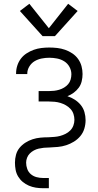

<svg xmlns="http://www.w3.org/2000/svg" viewBox="-20 -779 515 1014"><path d="M205 -588 85 -721 135 -759 238 -630 340 -759 390 -721 270 -588ZM207 215Q188 215 169 212Q150 209 132.5 201.5Q115 194 100.5 182Q86 170 76 153.5Q66 137 62.5 118Q59 99 59 80Q59 59 64.5 38.5Q70 18 83 2Q96 -14 114 -25.5Q132 -37 152 -43.5Q172 -50 193 -52Q214 -54 235 -54H236Q251 -55 266.5 -56Q282 -57 297 -61Q312 -65 326 -72Q340 -79 351 -90Q362 -101 367.5 -116Q373 -131 373 -146Q373 -162 368 -177Q363 -192 352.5 -203.5Q342 -215 328 -223Q314 -231 299 -235.5Q284 -240 268.5 -241.5Q253 -243 238 -243H184V-298H238Q252 -298 265.5 -299.5Q279 -301 292.5 -305Q306 -309 318.5 -316.5Q331 -324 340 -334.5Q349 -345 353 -359Q357 -373 357 -387Q357 -407 347 -425.5Q337 -444 319.5 -455Q302 -466 281.5 -470Q261 -474 240 -474Q220 -474 200 -470Q180 -466 163 -456Q146 -446 135 -428Q124 -410 124 -390V-388H65V-392Q65 -413 71.5 -433Q78 -453 90.5 -469.5Q103 -486 121 -497.5Q139 -509 158.5 -516Q178 -523 199 -525.5Q220 -528 240 -528Q262 -528 283 -525.5Q304 -523 324 -516Q344 -509 362 -497Q380 -485 392.5 -467.5Q405 -450 410.5 -429.5Q416 -409 416 -388Q416 -369 411.5 -350Q407 -331 396 -316Q385 -301 369.5 -289.5Q354 -278 336 -271Q357 -264 375 -252.5Q393 -241 406.5 -224.5Q420 -208 426 -187Q432 -166 432 -144Q432 -122 425.5 -100Q419 -78 404.5 -60.5Q390 -43 370.5 -31Q351 -19 329.5 -12Q308 -5 285.5 -3Q263 -1 240 0H238Q224 0 210.5 1.5Q197 3 184 6Q171 9 159 15.5Q147 22 137.5 31.5Q128 41 123 54Q118 67 118 80Q118 97 124 113.5Q130 130 143 141Q156 152 173 156.5Q190 161 207 161H238V215Z"/></svg>

Font: Iosevka QP Light
Style: Regular
Weight: 300
Designer: Belleve Invis
Foundry: Belleve Invis
Version: Version 20.0.0; ttfautohint (v1.8.4)